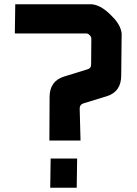

<svg xmlns="http://www.w3.org/2000/svg" viewBox="-20 -886 645 906"><path d="M214 -428Q214 -504 283 -525L393 -559Q411 -564 410 -583L411 -703Q411 -712 404 -719Q396 -728 388 -728H50L52 -866H407Q452 -866 503 -815Q543 -777 552 -740Q555 -727 554 -719L552 -530Q552 -453 484 -432L373 -398Q356 -392 356 -374L360 -223H213ZM219 -138H344L342 0H217Z"/></svg>

Font: Covid19
Style: Regular
Weight: 400
Designer: Peter Wiegel
Foundry: (c) CAT - Ing. Peter Wiegel.  for Rudolf Maass + Partner GmbH
Version: Version 001.000